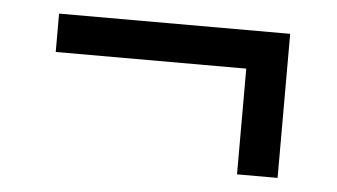

<svg xmlns="http://www.w3.org/2000/svg" viewBox="-33 -514 683 389"><g transform="rotate(5 308.0 -319.5)"><path d="M460.5 -173.5V-388.5H73V-466.5H543V-173.5Z"/></g></svg>

Font: Overpass Mono Light
Style: Regular
Weight: 400
Monospace: yes
Version: Version 4.000